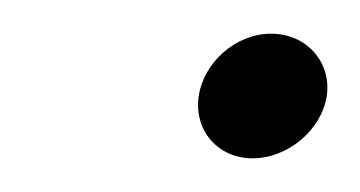

<svg xmlns="http://www.w3.org/2000/svg" viewBox="-20 -389 214 114"><path d="M98 -332C95 -312 109 -295 130 -295C151 -295 171 -312 174 -332C177 -352 162 -369 141 -369C120 -369 101 -352 98 -332Z"/></svg>

Font: Charger Sport
Style: HLNrwObl
Weight: 100
Designer: Jasper
Foundry: Cannot Into Space Fonts
Version: Version 1.1